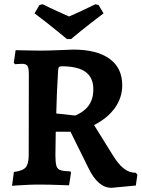

<svg xmlns="http://www.w3.org/2000/svg" viewBox="-20 -884 681 920"><path d="M514.3 16Q481.6 16 454.2 -7.7Q426.8 -31.5 404.6 -77.2L317.9 -252.7H247.1L245.5 -140.2Q245.5 -106.5 250 -90.1Q254.5 -73.7 269.7 -68.7Q285 -63.6 317 -62.7L320.4 -56.9L310.9 4Q310.9 4 296.9 3.5Q282.8 3 261.7 2.3Q240.5 1.5 218.2 1Q195.9 0.5 178.8 0.5Q148.4 0 115.8 1.5Q83.2 2.9 60.4 4.6Q37.6 6.3 37.6 6.3L46.6 -59.9Q89.1 -65.4 103.4 -82.2Q117.6 -99.1 117.6 -141.6L118.2 -528.7Q118.2 -557.6 111.6 -567.9Q105 -578.2 86.2 -578.2Q76.3 -578.2 64 -577.2Q51.7 -576.2 51.7 -576.2L46.1 -583.8L54.9 -643.6Q54.9 -643.6 68.4 -643.3Q82 -643.1 102.4 -642.6Q122.9 -642.1 144.2 -641.8Q165.4 -641.5 179.9 -641.5Q195.1 -641.5 220.1 -642.2Q245.2 -643 270.6 -644Q296.1 -645 313.5 -645.7Q330.8 -646.4 330.8 -646.4Q444.1 -646.4 504.9 -602.4Q565.7 -558.4 565.7 -475.4Q565.7 -416.3 530.8 -367.2Q495.9 -318.1 430.8 -284.8L519.2 -142.4Q546.8 -97.2 573 -76.6Q599.1 -56 631 -56L638.2 -46.6L630.8 5ZM340.4 -330.3Q348.1 -333.4 362.3 -341.1Q376.6 -348.7 391.5 -362.7Q406.4 -376.6 416.8 -399.8Q427.2 -422.9 427.2 -456.5Q427.2 -512.2 390 -539.3Q352.9 -566.4 275.8 -566.4Q265.8 -566.4 262.5 -562.2Q259.2 -557.9 258.2 -543.9Q254.7 -483.4 252.6 -434.9Q250.6 -386.5 249.6 -340.3ZM300.7 -696.8Q300.7 -696.8 287.1 -708.2Q273.6 -719.6 250.6 -738.1Q227.6 -756.6 200.2 -778.2Q172.7 -799.7 145.6 -820L169.1 -860L184.4 -863.7Q218.9 -846.4 254.5 -830.3Q290 -814.1 310.9 -805Q332.8 -814.1 367.1 -830Q401.4 -845.9 436.9 -863.7L452.3 -860L476.2 -820Q449 -799.7 421.4 -778.2Q393.7 -756.6 370.7 -738.1Q347.7 -719.6 334.2 -708.2Q320.6 -696.8 320.6 -696.8Z"/></svg>

Font: Alegreya
Style: Regular
Weight: 400
Designer: Juan Pablo del Peral
Foundry: Huerta Tipografica
Version: Version 2.009